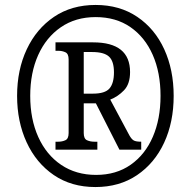

<svg xmlns="http://www.w3.org/2000/svg" viewBox="-20 -745 770 775"><path d="M365 10Q268 10 197 -38.5Q126 -87 87.5 -170.5Q49 -254 49 -358Q49 -463 88 -546Q127 -629 198 -677Q269 -725 366 -725Q463 -725 534 -677Q605 -629 643 -546Q681 -463 681 -358Q681 -252 642.5 -169Q604 -86 533 -38Q462 10 365 10ZM368 -39Q449 -39 507.5 -80Q566 -121 597 -193Q628 -265 628 -358Q628 -452 596.5 -523.5Q565 -595 506.5 -635.5Q448 -676 366 -676Q285 -676 225.5 -635Q166 -594 134 -522.5Q102 -451 102 -358Q102 -264 134.5 -192Q167 -120 227 -79.5Q287 -39 368 -39ZM204 -141V-173H215Q231 -173 244 -179Q257 -185 257 -208V-505Q257 -528 244 -534Q231 -540 215 -540H204V-574H356Q505 -574 505 -454Q505 -406 480.5 -380.5Q456 -355 425 -343L502 -199Q511 -183 520 -178Q529 -173 550 -173V-141H462L367 -328H318V-208Q318 -185 331 -179Q344 -173 361 -173H373V-141ZM355 -367Q404 -367 422 -388Q440 -409 440 -453Q440 -498 420 -516.5Q400 -535 352 -535H318V-367Z"/></svg>

Font: Noto Serif Condensed SemiBold
Style: Regular
Weight: 600
Width: 3
Designer: Monotype Design Team
Foundry: Monotype Imaging Inc.
Version: Version 2.013